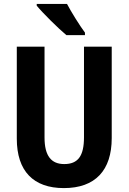

<svg xmlns="http://www.w3.org/2000/svg" viewBox="-20 -953 658 983"><path d="M323 -933H168V-924C198 -887 280 -806 320 -773H415V-786C390 -819 345 -891 323 -933ZM552 -246V-714H410V-250C410 -154 379 -113 309 -113C243 -113 208 -154 208 -249V-714H66V-243C66 -77 151 10 307 10C468 10 552 -81 552 -246Z"/></svg>

Font: Noto Sans Hebrew Condensed
Style: Bold
Weight: 700
Width: 3
Designer: Monotype Design Team
Foundry: Monotype Imaging Inc.
Version: Version 2.004